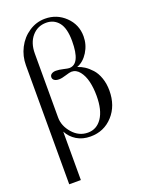

<svg xmlns="http://www.w3.org/2000/svg" viewBox="-173 -801 840 1113"><g transform="rotate(-20 247.0 -245.0)"><path d="M250 -720.2Q322.3 -720.2 374 -670.4Q425.8 -620.6 425.8 -547.9Q425.8 -496.1 398.4 -452.1Q371.1 -408.2 330.1 -393.1Q351.6 -386.7 372.3 -373.3Q393.1 -359.9 413.6 -337.4Q434.1 -314.9 446.5 -279.5Q459 -244.1 459 -201.2Q459 -107.9 404.3 -47.9Q349.6 12.2 266.1 12.2Q217.3 12.2 181.4 -9.8Q145.5 -31.7 126 -68.8V230H54.2V-503.9Q54.2 -560.5 79.6 -610.1Q105 -659.7 150.4 -689.9Q195.8 -720.2 250 -720.2ZM248 -695.8Q194.8 -695.8 160.4 -655.8Q126 -615.7 126 -549.8V-155.8Q126 -104 165 -59.1Q204.1 -14.2 259.8 -14.2Q314 -14.2 346.4 -62Q378.9 -109.9 378.9 -198.2Q378.9 -246.6 369.4 -286.4Q359.9 -326.2 339.1 -352.5Q318.4 -378.9 289.1 -378.9Q278.3 -378.9 251.7 -370.4Q225.1 -361.8 208 -361.8Q189.5 -361.8 179.2 -368.9Q168.9 -376 168.9 -388.2Q168.9 -400.9 179.7 -408Q190.4 -415 206.1 -415Q225.6 -415 251.2 -408.9Q276.9 -402.8 285.2 -402.8Q354 -402.8 354 -544.9Q354 -623.5 325 -659.7Q295.9 -695.8 248 -695.8Z"/></g></svg>

Font: Flanker Steampunk
Style: Regular
Weight: 400
Designer: Alexey Kryukov, Leonardo Di Lena
Foundry: Alexey Kryukov, Leonardo Di Lena
Version: 1.210